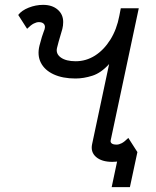

<svg xmlns="http://www.w3.org/2000/svg" viewBox="-20 -652 640 790"><path d="M439.5 118 464.5 0H432.5L438.5 -27H545.5L514.5 118ZM442 14Q398.5 14 375.2 -6.2Q352 -26.5 359 -59L429 -388.5Q396 -352 360.2 -340.5Q324.5 -329 290.5 -329Q238 -329 201 -346Q164 -363 148.2 -393.8Q132.5 -424.5 142.5 -464.5Q153.5 -506.5 159.2 -520Q165 -533.5 165 -540.5Q165 -550 158.5 -555.5Q152 -561 139.5 -561Q130.5 -561 119 -555.2Q107.5 -549.5 91.5 -533.5L55 -590.5Q69 -609 98 -620.5Q127 -632 157.5 -632Q194.5 -632 217.2 -612.5Q240 -593 240 -561.5Q240 -546 236.5 -532.8Q233 -519.5 227.5 -502Q222 -484.5 214.5 -454.5Q209 -430.5 230.5 -415.2Q252 -400 291.5 -400Q334 -400 370.8 -423.2Q407.5 -446.5 434 -488.8Q460.5 -531 471 -587L477 -618H551L435.5 -75Q433.5 -67 439.5 -62Q445.5 -57 460 -57Q469.5 -57 480.8 -62.8Q492 -68.5 508 -84.5L544.5 -27.5Q531 -9.5 502 2.2Q473 14 442 14Z"/></svg>

Font: Victor Mono Thin
Style: Italic
Weight: 100
Italic angle: -12°
Monospace: yes
Designer: Rune Bjørnerås
Version: Version 1.561;gftools[0.9.30]